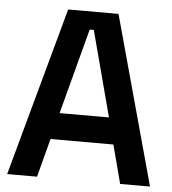

<svg xmlns="http://www.w3.org/2000/svg" viewBox="-51 -747 711 794"><g transform="rotate(5 304.5 -350.0)"><path d="M8 0 200 -700H409L601 0H477L435 -160H174L132 0ZM407 -270 313 -625H296L202 -270Z"/></g></svg>

Font: Space Grotesk Frontify SemiBold
Style: Regular
Weight: 600
Designer: Florian Karsten
Version: Version 2.000